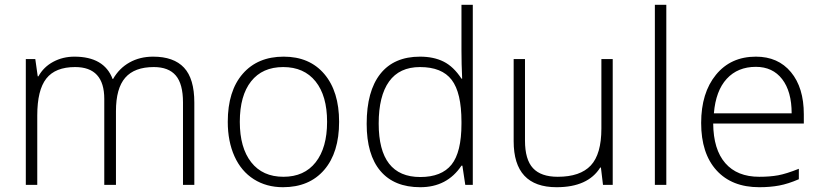

<svg xmlns="http://www.w3.org/2000/svg" viewBox="-20 -780 3469 810"><path d="M752 0V-348.1Q752 -425.8 721.7 -461.4Q691.4 -497.1 628.9 -497.1Q547.4 -497.1 508.3 -452.1Q469.2 -407.2 469.2 -311V0H419.9V-362.8Q419.9 -497.1 296.9 -497.1Q213.4 -497.1 175.3 -448.5Q137.2 -399.9 137.2 -293V0H88.9V-530.8H128.9L139.2 -458H142.1Q164.1 -497.6 204.6 -519.3Q245.1 -541 293.9 -541Q419.4 -541 455.1 -446.8H457Q482.9 -492.2 526.6 -516.6Q570.3 -541 626 -541Q712.9 -541 756.3 -494.6Q799.8 -448.2 799.8 -347.2V0Z M1410.6 -266.1Q1410.6 -136.2 1347.7 -63.2Q1284.7 9.8 1173.8 9.8Q1104 9.8 1050.8 -23.9Q997.6 -57.6 969.2 -120.6Q940.9 -183.6 940.9 -266.1Q940.9 -396 1003.9 -468.5Q1066.9 -541 1176.8 -541Q1286.1 -541 1348.4 -467.5Q1410.6 -394 1410.6 -266.1ZM991.7 -266.1Q991.7 -156.7 1039.8 -95.5Q1087.9 -34.2 1175.8 -34.2Q1263.7 -34.2 1311.8 -95.5Q1359.9 -156.7 1359.9 -266.1Q1359.9 -376 1311.3 -436.5Q1262.7 -497.1 1174.8 -497.1Q1086.9 -497.1 1039.3 -436.8Q991.7 -376.5 991.7 -266.1Z M1752 -541Q1809.6 -541 1851.6 -520Q1893.6 -499 1926.8 -448.2H1929.7Q1926.8 -509.8 1926.8 -568.8V-759.8H1974.6V0H1942.9L1930.7 -81.1H1926.8Q1866.2 9.8 1752.9 9.8Q1643.1 9.8 1585 -58.6Q1526.9 -127 1526.9 -257.8Q1526.9 -395.5 1584.5 -468.3Q1642.1 -541 1752 -541ZM1752 -497.1Q1665 -497.1 1621.3 -436Q1577.6 -375 1577.6 -258.8Q1577.6 -33.2 1752.9 -33.2Q1842.8 -33.2 1884.8 -85.4Q1926.8 -137.7 1926.8 -257.8V-266.1Q1926.8 -389.2 1885.5 -443.1Q1844.2 -497.1 1752 -497.1Z M2194.8 -530.8V-187Q2194.8 -106.9 2228.5 -70.6Q2262.2 -34.2 2333 -34.2Q2427.7 -34.2 2472.4 -82Q2517.1 -129.9 2517.1 -237.8V-530.8H2564.9V0H2523.9L2515.1 -73.2H2512.2Q2460.4 9.8 2328.1 9.8Q2147 9.8 2147 -184.1V-530.8Z M2791 0H2742.7V-759.8H2791Z M3183.1 9.8Q3067.4 9.8 3002.7 -61.5Q2938 -132.8 2938 -261.2Q2938 -388.2 3000.5 -464.6Q3063 -541 3168.9 -541Q3262.7 -541 3316.9 -475.6Q3371.1 -410.2 3371.1 -297.9V-258.8H2988.8Q2989.7 -149.4 3039.8 -91.8Q3089.8 -34.2 3183.1 -34.2Q3228.5 -34.2 3262.9 -40.5Q3297.4 -46.9 3350.1 -67.9V-23.9Q3305.2 -4.4 3267.1 2.7Q3229 9.8 3183.1 9.8ZM3168.9 -498Q3092.3 -498 3045.9 -447.5Q2999.5 -397 2991.7 -301.8H3319.8Q3319.8 -394 3279.8 -446Q3239.7 -498 3168.9 -498Z"/></svg>

Font: CAA NEO Sans Light
Style: Regular
Weight: 300
Version: Version 1.10